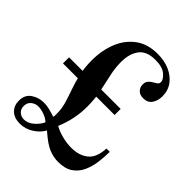

<svg xmlns="http://www.w3.org/2000/svg" viewBox="-213 -849 984 984"><g transform="rotate(45 279.5 -356.5)"><path d="M102 20Q62 20 39 -2Q16 -24 16 -60Q16 -103 46.5 -123.5Q77 -144 114 -144Q136 -144 157.5 -138.5Q179 -133 199 -126Q201 -133 201 -140Q201 -147 201 -154Q201 -187 191 -221Q181 -255 167.5 -292.5Q154 -330 144 -374Q134 -418 134 -470Q134 -543 158 -602.5Q182 -662 230 -697.5Q278 -733 350 -733Q399 -733 437.5 -716Q476 -699 498.5 -668.5Q521 -638 521 -596Q521 -564 505.5 -541.5Q490 -519 458 -519Q433 -519 419.5 -533Q406 -547 406 -568Q406 -586 415 -596Q424 -606 435 -612Q446 -618 455 -624.5Q464 -631 464 -643Q464 -660 439.5 -681.5Q415 -703 363 -703Q300 -703 273 -666.5Q246 -630 246 -571Q246 -528 256 -483.5Q266 -439 276 -390.5Q286 -342 286 -286Q286 -195 250 -111Q279 -95 312.5 -87Q346 -79 377 -79Q433 -79 468.5 -107.5Q504 -136 507 -204H531Q531 -165 525.5 -125.5Q520 -86 504.5 -53Q489 -20 459 0Q429 20 379 20Q346 20 312 6Q278 -8 226 -54Q211 -25 177 -2.5Q143 20 102 20ZM102 -10Q131 -10 156 -32.5Q181 -55 191 -78Q177 -92 152.5 -101Q128 -110 109 -110Q87 -110 70 -96.5Q53 -83 53 -58Q53 -36 67.5 -23Q82 -10 102 -10ZM41 -355V-399H415V-355Z"/></g></svg>

Font: Libre Bodoni
Style: Regular
Weight: 400
Designer: Pablo Impallari, Rodrigo Fuenzalida
Foundry: Impallari Type
Version: Version 2.005;gftools[0.9.23]